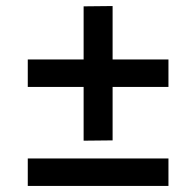

<svg xmlns="http://www.w3.org/2000/svg" viewBox="-20 -669 650 636"><path d="M257 -203V-381H72V-472H257V-648L353 -649V-472H538V-381H353V-204ZM72 -53V-144H538V-53Z"/></svg>

Font: Cazoo Sans Medium
Style: Regular
Weight: 500
Designer: Jonathan Barnbrook, Julián Moncada
Foundry: Barnbrook Fonts
Version: Version 2.000;Glyphs 3.3 (3337)